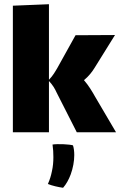

<svg xmlns="http://www.w3.org/2000/svg" viewBox="-20 -627 570 910"><path d="M430 -170C417 -193 400 -222 378 -247C401 -266 417 -287 428 -305L525 -461L338 -460L253 -307C243 -290 231 -268 212 -249V-607L41 -600V0H212V-243C230 -224 240 -207 249 -187L344 0H530ZM229 58C232 78 233 98 233 118C233 141 231 163 226 185C222 205 216 225 207 245C226 253 257 260 279 263C294 246 306 224 315 200C326 170 332 137 332 108C332 91 330 75 326 62C312 57 254 54 229 58Z"/></svg>

Font: FilmFarsi Display
Style: Regular
Weight: 400
Designer: Borna Izadpanah
Foundry: Borna Izadpanah
Version: Version 1.000;PS 001.000;hotconv 1.0.88;makeotf.lib2.5.64775